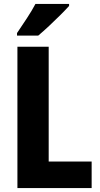

<svg xmlns="http://www.w3.org/2000/svg" viewBox="-20 -950 503 970"><path d="M68 0V-714H226V-134H443V0ZM329 -920Q313 -902 285.5 -874.5Q258 -847 228 -819Q198 -791 173 -770H66V-783Q91 -820 116 -858Q141 -896 159 -930H329Z"/></svg>

Font: Noto Sans Arabic UI Cn XBd
Style: Regular
Weight: 800
Width: 3
Designer: Monotype Design Team, Nadine Chahine and Nizar Qandah
Foundry: Monotype Imaging Inc.
Version: Version 2.010; ttfautohint (v1.8.4.7-5d5b)